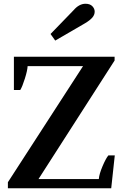

<svg xmlns="http://www.w3.org/2000/svg" viewBox="-20 -1002 658 1022"><path d="M249 -821 371 -947Q401 -982 435 -982Q459 -982 471.5 -969Q484 -956 484 -940Q484 -923 471.5 -908.5Q459 -894 434 -879L274 -786ZM22 -32 422 -650H127Q126 -627 112.5 -584Q99 -541 88 -523H54V-700H590V-680L185 -49H506Q508 -75 525.5 -116.5Q543 -158 557 -175H591L572 0H22Z"/></svg>

Font: Trirong
Style: Bold
Weight: 700
Designer: Katatrad Team
Foundry: CadsonDemak
Version: Version 1.001